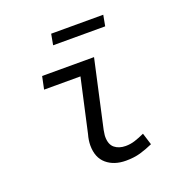

<svg xmlns="http://www.w3.org/2000/svg" viewBox="-122 -763 843 883"><g transform="rotate(-20 300.0 -321.5)"><path d="M347 12Q289 12 252.5 -19Q216 -50 216 -110Q216 -122 218 -135.5Q220 -149 224 -163L282 -424H104L117 -486H371L298 -156Q297 -147 295.5 -139.5Q294 -132 294 -124Q294 -86 315 -69Q336 -52 369 -52Q392 -52 414 -59Q436 -66 462 -78L480 -20Q449 -6 418 3Q387 12 347 12ZM212.8 -601.4 222.6 -654.6H477.5L467.6 -601.4Z"/></g></svg>

Font: SourceCodeVF
Style: Italic
Weight: 200
Italic angle: -11°
Monospace: yes
Designer: Paul D. Hunt, Teo Tuominen
Foundry: Adobe
Version: Version 1.026;hotconv 1.1.0;makeotfexe 2.6.0